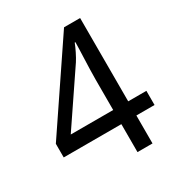

<svg xmlns="http://www.w3.org/2000/svg" viewBox="-170 -835 891 952"><g transform="rotate(-30 275.5 -359.0)"><path d="M341 -160H11V-238L335 -718H427V-241H531V-160H427V0H341ZM341 -241V-415Q341 -442 342 -472Q343 -502 344 -531Q345 -560 346 -585Q347 -610 347 -626H343Q336 -607 323 -581Q310 -555 299 -538L98 -241Z"/></g></svg>

Font: utelugu85
Style: Book
Weight: 400
Designer: Jelle Bosma - Monotype Design Team
Foundry: Monotype Imaging Inc.
Version: Version 2.003